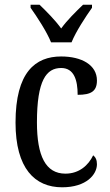

<svg xmlns="http://www.w3.org/2000/svg" viewBox="-20 -786 466 816"><path d="M197 -606H284C302 -651 344 -715 371 -753V-766H333C302 -736 266 -701 240 -665C214 -701 179 -736 148 -766H110V-753C137 -715 179 -651 197 -606ZM244 10C348 10 392 -45 392 -88C392 -107 386 -118 376 -126C356 -84 317 -48 258 -48C174 -48 137 -123 137 -266C137 -445 177 -497 240 -497C295 -497 310 -445 310 -383C367 -383 392 -398 392 -444C392 -510 327 -546 240 -546C130 -546 46 -479 46 -265C46 -70 128 10 244 10Z"/></svg>

Font: Noto Serif Sinhala Condensed
Style: Regular
Weight: 400
Width: 3
Designer: Jelle Bosma - Monotype Design Team
Foundry: Monotype Imaging Inc.
Version: Version 2.007